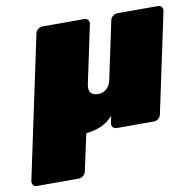

<svg xmlns="http://www.w3.org/2000/svg" viewBox="-128 -602 904 884"><g transform="rotate(-10 324.0 -160.5)"><path d="M-26 199Q-37 199 -43 191Q-49 183 -47 172L94 -493Q96 -504 106 -512Q116 -520 127 -520H323Q334 -520 340 -512Q346 -504 344 -493L287 -224Q283 -206 286 -194Q289 -182 299 -175.5Q309 -169 325 -169Q341 -169 353.5 -175.5Q366 -182 374.5 -194Q383 -206 387 -224L444 -493Q446 -504 456 -512Q466 -520 477 -520H667Q678 -520 684 -512Q690 -504 688 -493L589 -27Q587 -16 577.5 -8Q568 0 557 0H382Q371 0 364.5 -8Q358 -16 360 -27L367 -60Q334 -23 288 -10Q242 3 189 3Q174 3 158 1Q142 -1 126.5 -5.5Q111 -10 94 -17L264 -110L203 172Q201 183 191 191Q181 199 170 199Z"/></g></svg>

Font: Rubik Black
Style: Italic
Weight: 900
Italic angle: -12°
Designer: Hubert and Fischer
Foundry: Hubert and Fischer
Version: Version 2.300;gftools[0.9.30]